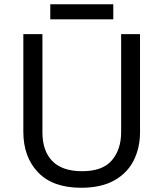

<svg xmlns="http://www.w3.org/2000/svg" viewBox="-20 -875 771 905"><path d="M640 -252Q640 -178 610 -118.5Q580 -59 518.5 -24.5Q457 10 362 10Q229 10 159.5 -62.5Q90 -135 90 -254V-714H180V-251Q180 -164 226.5 -116Q273 -68 367 -68Q464 -68 507.5 -119.5Q551 -171 551 -252V-714H640ZM514 -855V-784H217V-855Z"/></svg>

Font: Noto Sans Wancho
Style: Regular
Weight: 400
Designer: Monotype Design Team
Foundry: Monotype Imaging Inc.
Version: Version 2.001; ttfautohint (v1.8.4.7-5d5b)